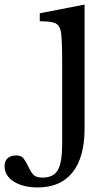

<svg xmlns="http://www.w3.org/2000/svg" viewBox="-157 -560 481 840"><path d="M213 2Q213 128 160.5 194Q108 260 8 260Q-56 260 -96.5 234.5Q-137 209 -137 167Q-137 144 -123.5 132Q-110 120 -86 120Q-68 120 -58.5 128.5Q-49 137 -34 167Q-20 197 -8 207Q4 217 29 217Q77 217 96 184Q115 151 115 68V-280Q115 -338 113.5 -375.5Q112 -413 108 -427Q103 -450 85 -458.5Q67 -467 17 -467V-502L213 -540Z"/></svg>

Font: SVN-Libre Baskerville
Style: Regular
Weight: 400
Designer: Pablo Impallari, Rodrigo Fuenzalida
Foundry: Pablo Impallari, Rodrigo Fuenzalida
Version: Version 1.000; ttfautohint (v1.8.4)